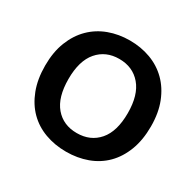

<svg xmlns="http://www.w3.org/2000/svg" viewBox="-140 -782 977 956"><g transform="rotate(30 348.0 -303.5)"><path d="M652 -304Q652 -226 629 -166Q606 -106 565.5 -65.5Q525 -25 469 -4.5Q413 16 348 16Q283 16 227 -4.5Q171 -25 130.5 -65.5Q90 -106 67 -166Q44 -226 44 -304Q44 -382 67.5 -441.5Q91 -501 132 -541.5Q173 -582 228.5 -602.5Q284 -623 348 -623Q412 -623 467.5 -602.5Q523 -582 564 -541.5Q605 -501 628.5 -441.5Q652 -382 652 -304ZM519 -304Q519 -408 472.5 -462.5Q426 -517 348 -517Q271 -517 224.5 -463Q178 -409 178 -304Q178 -199 224 -145Q270 -91 348 -91Q426 -91 472.5 -145Q519 -199 519 -304Z"/></g></svg>

Font: Baloo Bhaina 2 SemiBold
Style: Regular
Weight: 600
Designer: Yesha Goshar, Manish Minz, Shuchita Grover and Ek Type
Foundry: Ek Type
Version: Version 1.640;hotconv 1.0.111;makeotfexe 2.5.65597; ttfautoh